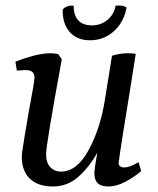

<svg xmlns="http://www.w3.org/2000/svg" viewBox="-20 -669 571 696"><path d="M147 -110Q147 -80 162 -63.5Q177 -47 201 -47Q259 -47 301.5 -125.5Q344 -204 360 -306L386 -467Q416 -476 443 -476Q456 -476 472 -474L454 -359Q439 -268 426.5 -189Q414 -110 410 -79Q410 -62 431 -62Q450 -62 482 -81L492 -49Q469 -29 436 -11Q403 7 373 7Q346 7 334 -5Q322 -17 322 -42Q322 -52 329 -94L333 -116Q305 -65 265 -29Q225 7 172 7Q118 7 88.5 -21Q59 -49 59 -101Q59 -115 70.5 -183Q82 -251 85 -268Q105 -373 105 -388Q105 -401 97.5 -408Q90 -415 72 -415Q65 -415 41 -413L36 -445Q61 -456 97.5 -466Q134 -476 164 -476Q176 -476 191 -473L204 -454Q147 -144 147 -110ZM207 -633Q212 -642 224 -646Q236 -650 247 -648Q247 -613 264 -595Q281 -577 313 -577Q345 -577 369 -596.5Q393 -616 399 -648Q402 -649 409 -649Q429 -649 439 -642Q429 -588 392.5 -555.5Q356 -523 306 -523Q260 -523 233.5 -552Q207 -581 207 -633Z"/></svg>

Font: Caladea
Style: Italic
Weight: 400
Italic angle: -9°
Designer: Carolina Giovagnoli and Andres Torresi
Foundry: Carolina Giovagnoli & Andres Torresi
Version: Version 1.001